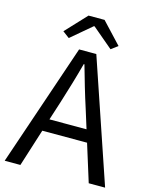

<svg xmlns="http://www.w3.org/2000/svg" viewBox="-135 -1023 878 1110"><g transform="rotate(15 303.5 -468.0)"><path d="M300 -885H304L427 -781L467 -811L350 -936H254L137 -811L177 -781ZM191 -298 227 -410C253 -493 277 -572 300 -658H304C328 -573 351 -493 378 -410L413 -298ZM506 0H604L355 -733H252L3 0H97L168 -224H436Z"/></g></svg>

Font: Noto Sans CJK KR Regular
Style: Regular
Weight: 400
Designer: Ryoko NISHIZUKA (kana & ideographs); Paul D. Hunt (Latin, Greek & Cyrillic); Wenlong ZHANG (bopomofo); Sandoll Communica
Foundry: Adobe Systems Incorporated
Version: Version 1.004;PS 1.004;hotconv 1.0.82;makeotf.lib2.5.63406